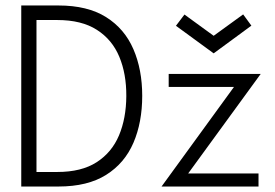

<svg xmlns="http://www.w3.org/2000/svg" viewBox="-20 -680 1004 700"><path d="M57.5 -660H193.5Q299 -660 366.5 -617.8Q434 -575.5 466.2 -501Q498.5 -426.5 498.5 -330.5Q498.5 -234 466.5 -159.5Q434.5 -85 367 -42.5Q299.5 0 193.5 0H57.5ZM113 -607V-53H189Q277 -53 332.2 -88.5Q387.5 -124 413.8 -186.2Q440 -248.5 440.5 -329.5Q441 -410.5 415 -473Q389 -535.5 333.2 -571.2Q277.5 -607 189 -607ZM595 -410.5H930.5L666 -47.5H922.5V0H569L833 -363H595ZM759 -485.5 621.5 -586 652.5 -627 759 -549.5 866.5 -627.5 896.5 -586.5Z"/></svg>

Font: League Spartan Thin Light
Style: Regular
Weight: 300
Version: Version 2.002